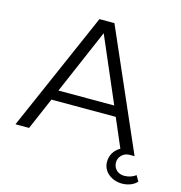

<svg xmlns="http://www.w3.org/2000/svg" viewBox="-124 -810 1025 1090"><g transform="rotate(15 389.0 -265.5)"><path d="M414 -700H326L20 0H100L181 -188H559L631 -20C600 -2 577 28 577 71C577 130 630 169 691 169C733 169 764 151 778 134L759 101C742 114 719 123 691 123C655 123 627 98 627 61C627 28 655 0 690 0H720ZM206 -248 370 -629 534 -248Z"/></g></svg>

Font: Gully Light
Style: Regular
Weight: 300
Designer: jaikishan Patel
Foundry: MagicType
Version: Version 1.000;Glyphs 3.2 (3242)